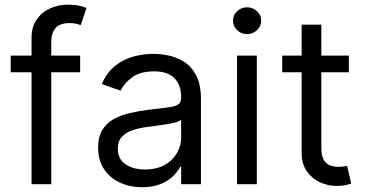

<svg xmlns="http://www.w3.org/2000/svg" viewBox="-20 -781 1548 814"><path d="M319.8 -545.4V-474.6H25.4V-545.4ZM113.8 0V-620.6Q113.8 -667.5 135.7 -698.7Q157.7 -730 192.9 -745.6Q228 -761.2 267.1 -761.2Q297.9 -761.2 317.4 -756.3Q336.9 -751.5 346.7 -747.1L322.3 -674.8Q315.9 -676.8 304.7 -679.9Q293.5 -683.1 275.4 -683.1Q233.9 -683.1 215.6 -662.1Q197.3 -641.1 197.3 -601.1V0Z M582 12.7Q530.3 12.7 488 -7.1Q445.8 -26.9 420.9 -64.2Q396 -101.6 396 -154.8Q396 -201.7 414.3 -231Q432.6 -260.3 463.6 -276.9Q494.6 -293.5 532 -302Q569.3 -310.5 607.4 -315.4Q657.2 -321.8 688.2 -325.2Q719.2 -328.6 733.6 -336.7Q748 -344.7 748 -365.2V-367.7Q748 -420.4 719.5 -449.5Q690.9 -478.5 633.3 -478.5Q573.2 -478.5 539.1 -452.4Q504.9 -426.3 491.2 -396.5L411.6 -424.8Q433.1 -474.6 468.8 -502.4Q504.4 -530.3 546.6 -541.5Q588.9 -552.7 630.4 -552.7Q656.7 -552.7 690.9 -546.4Q725.1 -540 757.3 -521Q789.6 -502 810.8 -463.1Q832 -424.3 832 -359.4V0H748V-73.7H743.7Q735.4 -56.2 715.6 -35.9Q695.8 -15.6 662.6 -1.5Q629.4 12.7 582 12.7ZM594.7 -62.5Q644.5 -62.5 678.7 -82Q712.9 -101.6 730.5 -132.6Q748 -163.6 748 -197.3V-273.9Q742.7 -267.6 724.9 -262.5Q707 -257.3 683.8 -253.7Q660.6 -250 638.7 -247.3Q616.7 -244.6 603 -242.7Q570.3 -238.3 542.2 -229Q514.2 -219.7 496.8 -201.2Q479.5 -182.6 479.5 -150.4Q479.5 -106.9 512 -84.7Q544.4 -62.5 594.7 -62.5Z M984.9 0V-545.4H1068.8V0ZM1027.3 -636.2Q1002.9 -636.2 985.4 -653.1Q967.8 -669.9 967.8 -693.4Q967.8 -716.8 985.4 -733.4Q1002.9 -750 1027.3 -750Q1051.8 -750 1069.6 -733.4Q1087.4 -716.8 1087.4 -693.4Q1087.4 -669.9 1069.6 -653.1Q1051.8 -636.2 1027.3 -636.2Z M1459 -545.4V-474.6H1176.3V-545.4ZM1258.8 -676.3H1342.3V-156.2Q1342.3 -120.6 1352.8 -103Q1363.3 -85.4 1379.9 -79.6Q1396.5 -73.7 1415 -73.7Q1428.7 -73.7 1437.5 -75.4Q1446.3 -77.1 1451.7 -78.1L1468.8 -2.9Q1460.4 0.5 1445.1 3.9Q1429.7 7.3 1406.2 7.3Q1370.6 7.3 1336.9 -8.1Q1303.2 -23.4 1281 -54.7Q1258.8 -85.9 1258.8 -133.3Z"/></svg>

Font: Sahel VF Regular
Style: Regular
Weight: 400
Foundry: Saber Rastikerdar (saber.rastikerdar@gmail.com)
Version: Version 3.4.0